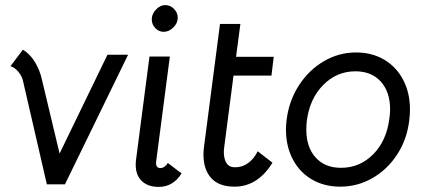

<svg xmlns="http://www.w3.org/2000/svg" viewBox="-20 -723 1684 754"><path d="M21 -463 70 -528Q99 -510 118 -478Q137 -446 145 -409L214 -120L402 -508H483L235 1H164L69 -411Q63 -429 49.5 -444Q36 -459 21 -463Z M593 -82Q593 -63 610 -63Q618 -63 626 -68.5Q634 -74 639 -83L693 -42Q660 11 603 11Q561 11 537 -12Q513 -35 513 -75Q513 -87 514 -94L567 -501H647L593 -87ZM576 -647Q576 -668 592.5 -685.5Q609 -703 629 -703Q649 -703 663.5 -688Q678 -673 678 -653Q678 -632 660.5 -615Q643 -598 623 -598Q604 -598 590 -612.5Q576 -627 576 -647Z M779 -117Q779 -134 782 -153L844 -629H924L907 -500H1055L1046 -426H897L861 -149Q859 -133 859 -126Q859 -99 869.5 -82.5Q880 -66 903 -66Q932 -66 955 -83Q978 -100 992 -129L1050 -84Q992 10 901 10Q840 10 809.5 -23.5Q779 -57 779 -117Z M1103 -214Q1103 -235 1106 -256Q1116 -330 1155 -389.5Q1194 -449 1252.5 -483Q1311 -517 1378 -517Q1441 -517 1489 -488.5Q1537 -460 1563.5 -409Q1590 -358 1590 -293Q1590 -272 1587 -249Q1578 -175 1539.5 -116Q1501 -57 1442.5 -23.5Q1384 10 1316 10Q1253 10 1204.5 -18.5Q1156 -47 1129.5 -98Q1103 -149 1103 -214ZM1509 -257Q1512 -277 1512 -293Q1512 -362 1475.5 -402.5Q1439 -443 1376 -443Q1302 -443 1249 -389Q1196 -335 1185 -249Q1183 -237 1183 -213Q1183 -145 1219.5 -104.5Q1256 -64 1319 -64Q1393 -64 1445.5 -117Q1498 -170 1509 -257Z"/></svg>

Font: Bellota
Style: Bold Italic
Weight: 700
Italic angle: -7.5°
Designer: Kemie Guaida
Foundry: Kemie Guaida
Version: Version 4.001